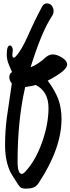

<svg xmlns="http://www.w3.org/2000/svg" viewBox="-20 -731 417 1136"><path d="M56 -435 53 -406Q53 -390 62 -390Q66 -390 71 -395Q106 -430 146 -521Q186 -612 227 -688Q238 -711 257 -711Q276 -711 286.5 -697Q297 -683 297 -665.5Q297 -648 287 -635Q226 -543 161 -333Q204 -349 252 -393Q271 -409 293.5 -409Q316 -409 346.5 -390.5Q377 -372 377 -349.5Q377 -327 337.5 -299Q298 -271 262 -254Q305 -197 324.5 -145Q344 -93 344 -27Q344 147 208 353Q194 373 176.5 379Q159 385 135.5 385Q112 385 103.5 379Q95 373 87.5 361Q80 349 65.5 327Q51 305 44 292Q10 225 10 128Q10 46 20 -32Q34 -130 50 -237Q35 -255 35 -274.5Q35 -294 51 -305Q27 -359 23.5 -375.5Q20 -392 20 -408Q20 -462 39 -462Q46 -462 51 -452.5Q56 -443 56 -435ZM192 -228Q160 -220 129 -216Q84 -20 84 224Q84 298 109 298Q118 298 130 284Q190 220 228.5 112Q267 4 267 -92.5Q267 -189 192 -228Z"/></svg>

Font: Devonshire
Style: Regular
Weight: 400
Designer: Astigmatic (AOETI)
Foundry: Astigmatic (AOETI)
Version: Version 1.001